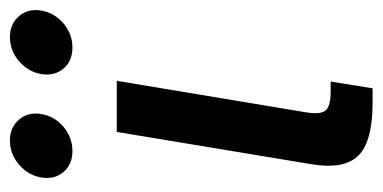

<svg xmlns="http://www.w3.org/2000/svg" viewBox="-212 -559 771 387"><g transform="rotate(-90 173.5 -365.5)"><path d="M159.2 0Q82 0 53.5 -28.6Q24.9 -57.1 36.1 -124L101.1 -515.6H204.1L140.6 -134.3Q135.7 -104.5 144.5 -94.5Q153.3 -84.5 182.6 -84.5H202.6L189 0ZM271.5 -605Q244.1 -605 228.8 -623Q213.4 -641.1 217.8 -668Q222.2 -694.3 243.7 -712.6Q265.1 -731 292 -731Q318.8 -731 334.5 -712.6Q350.1 -694.3 345.7 -668Q341.3 -641.1 319.8 -623Q298.3 -605 271.5 -605ZM62.5 -605Q35.6 -605 20.3 -623Q4.9 -641.1 9.3 -668Q13.7 -694.3 35.2 -712.6Q56.6 -731 83.5 -731Q110.4 -731 126 -712.6Q141.6 -694.3 137.2 -668Q132.8 -641.1 111.3 -623Q89.8 -605 62.5 -605Z"/></g></svg>

Font: Inter Display Medium
Style: Italic
Weight: 500
Italic angle: -9.39999°
Designer: Rasmus Andersson
Foundry: rsms
Version: Version 4.000;git-a52131595